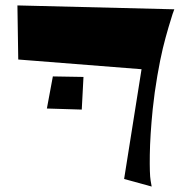

<svg xmlns="http://www.w3.org/2000/svg" viewBox="-20 -684 692 704"><path d="M173.8 -403.8 286.1 -401.9 279.8 -282.2 151.9 -286.1ZM435.1 -27.8 499 -430.2 46.9 -465.8 43.9 -664.1 619.1 -649.9Q616.7 -644 612.8 -632.6Q608.9 -621.1 597.9 -584Q586.9 -546.9 577.1 -506.8Q567.4 -466.8 556.9 -406Q546.4 -345.2 540 -284.2Q530.3 -187.5 529.3 -116.5Q528.3 -45.4 532.2 -22.5L536.1 0Z"/></svg>

Font: Some Time Later
Style: Regular
Weight: 400
Version: Version 003.300